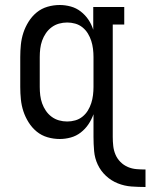

<svg xmlns="http://www.w3.org/2000/svg" viewBox="-20 -548 602 768"><path d="M562 200Q534 200 506 198Q478 196 451.5 185.5Q425 175 404 155.5Q383 136 371 110.5Q359 85 356.5 56.5Q354 28 354 0V-91Q346 -69 333.5 -50.5Q321 -32 303 -18Q285 -4 263 2Q241 8 219 8Q194 8 170 1Q146 -6 127 -21.5Q108 -37 94.5 -58.5Q81 -80 73.5 -103Q66 -126 63.5 -150.5Q61 -175 61 -200V-320Q61 -345 63.5 -369.5Q66 -394 73.5 -417Q81 -440 94.5 -461.5Q108 -483 127 -498.5Q146 -514 170 -521Q194 -528 219 -528Q241 -528 263 -522Q285 -516 303 -502Q321 -488 333.5 -469.5Q346 -451 353 -429V-520H477V-450H431V0Q431 18 433 36Q435 54 442 70.5Q449 87 462 100Q475 113 491.5 120Q508 127 526 128.5Q544 130 562 130ZM249 -62Q265 -62 281 -66.5Q297 -71 310 -81.5Q323 -92 331.5 -106Q340 -120 345 -135.5Q350 -151 352 -167.5Q354 -184 354 -200V-320Q354 -336 352 -352.5Q350 -369 345 -384.5Q340 -400 331.5 -414Q323 -428 310 -438.5Q297 -449 281 -453.5Q265 -458 249 -458Q232 -458 216 -453.5Q200 -449 186.5 -439Q173 -429 163.5 -415Q154 -401 148.5 -385.5Q143 -370 141 -353.5Q139 -337 139 -320V-200Q139 -183 141 -166.5Q143 -150 148.5 -134.5Q154 -119 163.5 -105Q173 -91 186.5 -81Q200 -71 216 -66.5Q232 -62 249 -62Z"/></svg>

Font: Iosevka Slab
Style: Regular
Weight: 400
Monospace: yes
Designer: Belleve Invis
Foundry: Belleve Invis
Version: Version 11.2.4; ttfautohint (v1.8.3)